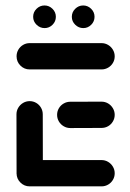

<svg xmlns="http://www.w3.org/2000/svg" viewBox="-20 -675 471 695"><path d="M40 -44.8 39.6 -261.1Q39.6 -274.1 46.1 -285Q52.6 -295.9 63.5 -302.4Q74.4 -308.9 87.4 -308.9Q100.4 -308.9 111.3 -302.4Q122.2 -295.9 128.5 -285Q134.8 -274.1 134.8 -261.1L135.2 -44.8ZM395.2 -47.8Q395.2 -34.8 388.7 -23.9Q382.2 -13 371.3 -6.7Q360.4 -0.4 347.4 -0.4H87.4Q67.8 -0.4 53.9 -14.3Q40 -28.1 40 -47.8Q40 -60.7 46.3 -71.7Q52.6 -82.6 63.5 -89.1Q74.4 -95.6 87.4 -95.6H347.4Q360.4 -95.6 371.3 -89.1Q382.2 -82.6 388.7 -71.7Q395.2 -60.7 395.2 -47.8ZM186.7 -259.3Q186.7 -272.2 193.1 -283.1Q199.6 -294.1 210.6 -300.4Q221.5 -306.7 234.4 -306.7L347.4 -307Q360.4 -307 371.3 -300.6Q382.2 -294.1 388.7 -283.1Q395.2 -272.2 395.2 -259.3Q395.2 -246.3 388.7 -235.4Q382.2 -224.4 371.3 -218.1Q360.4 -211.9 347.4 -211.9L234.4 -211.5Q221.5 -211.5 210.6 -218Q199.6 -224.4 193.1 -235.4Q186.7 -246.3 186.7 -259.3ZM40 -471.1Q40 -484.1 46.3 -495Q52.6 -505.9 63.5 -512.4Q74.4 -518.9 87.4 -518.9H347.4Q360.4 -518.9 371.3 -512.4Q382.2 -505.9 388.7 -495Q395.2 -484.1 395.2 -471.1Q395.2 -458.1 388.7 -447.2Q382.2 -436.3 371.3 -430Q360.4 -423.7 347.4 -423.7H87.4Q67.8 -423.7 53.9 -437.6Q40 -451.5 40 -471.1ZM240 -614.1Q240 -631.1 252.2 -643.1Q264.4 -655.2 281.1 -655.2Q297.8 -655.2 310 -643.1Q322.2 -631.1 322.2 -614.1Q322.2 -597.4 310.2 -585.4Q298.1 -573.3 281.5 -573.3Q264.8 -573.3 252.4 -585.4Q240 -597.4 240 -614.1ZM100 -614.1Q100 -631.1 112.2 -643.1Q124.4 -655.2 141.1 -655.2Q157.8 -655.2 170 -643.1Q182.2 -631.1 182.2 -614.1Q182.2 -597.4 170.2 -585.4Q158.1 -573.3 141.5 -573.3Q124.8 -573.3 112.4 -585.4Q100 -597.4 100 -614.1Z"/></svg>

Font: 26F Galaxy Sans Extra Bold
Style: Regular
Weight: 800
Designer: C₂₉H₂₅N₃O₅
Version: Version 1.100